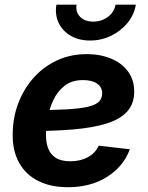

<svg xmlns="http://www.w3.org/2000/svg" viewBox="-20 -781 626 813"><path d="M267.6 11.7Q194.8 11.7 141.8 -14.9Q88.9 -41.5 60.8 -92Q32.7 -142.6 33.7 -213.4Q34.2 -282.7 57.4 -343.8Q80.6 -404.8 122.3 -451.7Q164.1 -498.5 221.2 -525.1Q278.3 -551.8 346.7 -551.8Q404.3 -551.8 450 -533Q495.6 -514.2 522 -478.5Q548.3 -442.9 548.3 -393.1Q548.3 -341.8 518.6 -308.8Q488.8 -275.9 430.7 -257.8Q372.6 -239.7 287.8 -232.7Q203.1 -225.6 92.8 -225.6L107.9 -314.5Q201.7 -314.5 261.2 -317.9Q320.8 -321.3 353.8 -329.3Q386.7 -337.4 399.7 -351.3Q412.6 -365.2 412.6 -386.2Q412.6 -412.1 391.1 -427Q369.6 -441.9 331.5 -441.9Q284.2 -441.9 253.7 -418Q223.1 -394 206.1 -357.7Q189 -321.3 181.9 -281.7Q174.8 -242.2 174.8 -210.9Q174.3 -179.2 183.6 -153.6Q192.9 -127.9 215.6 -113Q238.3 -98.1 278.3 -98.1Q320.8 -98.1 352.5 -115.7Q384.3 -133.3 397.9 -164.1L529.8 -148.9Q502.9 -76.2 433.6 -32.2Q364.3 11.7 267.6 11.7ZM361.3 -609.4Q314 -609.4 279.3 -629.6Q244.6 -649.9 228.3 -684.3Q211.9 -718.8 218.8 -761.2H304.2Q299.3 -730 319.3 -709.7Q339.4 -689.5 375 -689.5Q398.4 -689.5 418.7 -698.7Q439 -708 452.4 -724.1Q465.8 -740.2 469.2 -761.2H555.2Q548.3 -718.8 520.3 -684.3Q492.2 -649.9 450.7 -629.6Q409.2 -609.4 361.3 -609.4Z"/></svg>

Font: Inter 16pt
Style: Bold Italic
Weight: 700
Italic angle: -9.3988°
Version: Version 4.001;git-66647c0bb